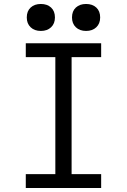

<svg xmlns="http://www.w3.org/2000/svg" viewBox="-20 -948 640 968"><path d="M110 0V-70H259V-660H110V-730H490V-660H341V-70H490V0ZM186 -792Q154 -792 134.5 -810.5Q115 -829 115 -860Q115 -892 134.5 -910Q154 -928 186 -928Q218 -928 237.5 -910Q257 -892 257 -860Q257 -829 237.5 -810.5Q218 -792 186 -792ZM414 -792Q382 -792 362.5 -810.5Q343 -829 343 -860Q343 -892 362.5 -910Q382 -928 414 -928Q446 -928 465.5 -910Q485 -892 485 -860Q485 -829 465.5 -810.5Q446 -792 414 -792Z"/></svg>

Font: M PLUS Code Latin Expanded
Style: Regular
Weight: 400
Width: 7
Designer: Coji Morishita
Foundry: UNDERFOREST DESIGN
Version: Version 1.002; ttfautohint (v1.8.3)